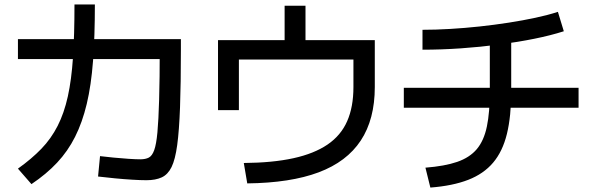

<svg xmlns="http://www.w3.org/2000/svg" viewBox="-20 -838 2680 868"><path d="M423.3 -40 432.2 -132.2Q457.8 -128.9 492.8 -125.6Q527.8 -122.2 561.1 -120Q594.4 -117.8 614.4 -117.8Q637.8 -117.8 652.8 -125.6Q667.8 -133.3 677.2 -159.4Q686.7 -185.6 691.7 -240Q696.7 -294.4 699.4 -387.8Q702.2 -481.1 702.2 -623.3L751.1 -571.1H61.1V-661.1H797.8V-614.4Q797.8 -458.9 793.9 -353.3Q790 -247.8 781.1 -182.2Q772.2 -116.7 755.6 -82.8Q738.9 -48.9 711.1 -36.1Q683.3 -23.3 642.2 -23.3Q615.6 -23.3 578.3 -25.6Q541.1 -27.8 500.6 -31.7Q460 -35.6 423.3 -40ZM61.1 -75.6Q123.3 -120 167.2 -165.6Q211.1 -211.1 240.6 -268.9Q270 -326.7 286.7 -402.2Q303.3 -477.8 310 -578.9Q316.7 -680 316.7 -817.8H408.9Q408.9 -673.3 400.6 -562.8Q392.2 -452.2 372.2 -368.3Q352.2 -284.4 319.4 -219.4Q286.7 -154.4 238.3 -102.8Q190 -51.1 122.2 -5.6Z M1082.2 -101.1Q1213.3 -102.2 1306.7 -122.8Q1400 -143.3 1460.6 -184.4Q1521.1 -225.6 1549.4 -290Q1577.8 -354.4 1577.8 -444.4V-568.9H1060V-340H965.6V-656.7H1266.7V-812.2H1361.1V-656.7H1674.4V-444.4Q1674.4 -298.9 1611.1 -202.8Q1547.8 -106.7 1420.6 -58.9Q1293.3 -11.1 1097.8 -8.9Z M1903.3 -80Q1990 -86.7 2046.7 -106.1Q2103.3 -125.6 2135.6 -163.9Q2167.8 -202.2 2181.1 -266.1Q2194.4 -330 2194.4 -425.6V-688.9H2291.1V-425.6Q2291.1 -312.2 2271.7 -232.8Q2252.2 -153.3 2209.4 -102.8Q2166.7 -52.2 2096.7 -25Q2026.7 2.2 1925.6 10ZM1805.6 -351.1V-441.1H2595.6V-351.1ZM1890 -703.3Q1948.9 -703.3 2015 -707.2Q2081.1 -711.1 2148.3 -718.3Q2215.6 -725.6 2280 -735.6Q2344.4 -745.6 2401.1 -757.8Q2457.8 -770 2502.2 -784.4L2528.9 -696.7Q2470 -677.8 2395.6 -662.8Q2321.1 -647.8 2236.7 -636.7Q2152.2 -625.6 2063.3 -619.4Q1974.4 -613.3 1890 -613.3Z"/></svg>

Font: Paperlogy 5 Medium
Style: Regular
Weight: 500
Designer: redesigned by Lee Juim, glyphs from Gmarket Sans & Montserrat
Foundry: PT&
Version: Version 1.001